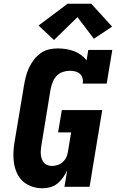

<svg xmlns="http://www.w3.org/2000/svg" viewBox="-20 -1003 640 1031"><path d="M209 8Q179 8 152 -1Q125 -10 104.5 -28Q84 -46 72 -71.5Q60 -97 55.5 -124.5Q51 -152 52 -181.5Q53 -211 58 -240L109 -545Q113 -569 119 -592.5Q125 -616 135.5 -638.5Q146 -661 161.5 -681.5Q177 -702 197.5 -717Q218 -732 242 -737.5Q266 -743 290 -743Q312 -743 334.5 -739.5Q357 -736 377 -728.5Q397 -721 414.5 -708.5Q432 -696 445 -679L454 -735H583L553 -554H424Q427 -569 423 -583.5Q419 -598 408.5 -607Q398 -616 383.5 -619.5Q369 -623 354 -623Q336 -623 317 -616.5Q298 -610 284 -595.5Q270 -581 263 -562.5Q256 -544 252 -526L202 -221Q200 -208 199 -195.5Q198 -183 199.5 -171Q201 -159 205 -148Q209 -137 216.5 -128.5Q224 -120 235.5 -116Q247 -112 259 -112Q275 -112 290 -117Q305 -122 317.5 -133.5Q330 -145 336.5 -159.5Q343 -174 345 -190L362 -292H292L312 -412H529L461 0H326L341 -89Q332 -69 319 -50.5Q306 -32 289 -18Q272 -4 250.5 2Q229 8 209 8ZM270 -788 187 -866 343 -983H470L582 -860L484 -795L396 -911Z"/></svg>

Font: Iosevka Slab HvExObl
Style: Regular
Weight: 900
Width: 7
Italic angle: -9°
Monospace: yes
Designer: Belleve Invis
Foundry: Belleve Invis
Version: Version 11.1.1; ttfautohint (v1.8.3)